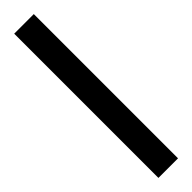

<svg xmlns="http://www.w3.org/2000/svg" viewBox="-321 -763 866 866"><g transform="rotate(-45 112.5 -330.0)"><path d="M50 130V-790H175V130Z"/></g></svg>

Font: Instrument Sans SemiCondensed
Style: Bold
Weight: 700
Width: 4
Designer: Rodrigo Fuenzalida
Foundry: fragTYPE
Version: Version 1.000;gftools[0.9.28]